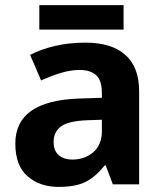

<svg xmlns="http://www.w3.org/2000/svg" viewBox="-20 -722 636 752"><path d="M315 -555Q417 -555 471 -507Q525 -459 525 -364V0H422L394 -74H390Q355 -30 316 -10Q277 10 209 10Q136 10 88 -31.5Q40 -73 40 -160Q40 -327 288 -336L379 -339V-358Q379 -408 356 -428Q333 -448 293 -448Q256 -448 217 -436Q178 -424 141 -407L98 -507Q140 -529 195 -542Q250 -555 315 -555ZM320 -251Q247 -248 218.5 -226.5Q190 -205 190 -166Q190 -131 210.5 -114Q231 -97 263 -97Q312 -97 345.5 -126Q379 -155 379 -208V-253ZM464 -702V-606H134V-702Z"/></svg>

Font: Noto Sans Syriac
Style: Bold
Weight: 700
Designer: Patrick Giasson and the Monotype Design Team
Foundry: Monotype Imaging Inc.
Version: Version 3.000; ttfautohint (v1.8.4.7-5d5b)